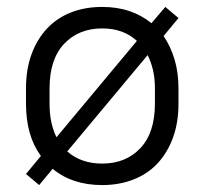

<svg xmlns="http://www.w3.org/2000/svg" viewBox="-20 -527 590 554"><path d="M55 -25 98 -77Q55 -135 55 -228V-272Q55 -327 71 -370.5Q87 -414 115.5 -444.5Q144 -475 184.5 -491Q225 -507 275 -507Q318 -507 353.5 -495Q389 -483 417 -460L457 -507L495 -475L452 -423Q472 -394 483.5 -356Q495 -318 495 -272V-228Q495 -173 479 -129.5Q463 -86 434.5 -55.5Q406 -25 365 -9Q324 7 275 7Q188 7 132 -40L93 7ZM275 -55Q343 -55 385 -99.5Q427 -144 427 -228V-272Q427 -301 421.5 -324.5Q416 -348 406 -368L174 -90Q214 -55 275 -55ZM123 -228Q123 -171 143 -131L375 -409Q336 -445 275 -445Q207 -445 165 -400.5Q123 -356 123 -272Z"/></svg>

Font: PT Root UI Web
Style: Regular
Weight: 400
Designer: Vitaly Kuzmin
Foundry: ParaType Ltd.
Version: Version 1.000W